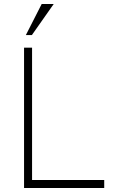

<svg xmlns="http://www.w3.org/2000/svg" viewBox="-20 -938 640 958"><path d="M140 -700V-40H500V0H100V-700ZM248 -918 139 -763H109L188 -918Z"/></svg>

Font: Fliege Mono Thin
Style: Regular
Weight: 100
Version: Version 0.020;Glyphs 3.3 (3306)